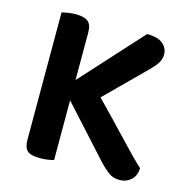

<svg xmlns="http://www.w3.org/2000/svg" viewBox="-95 -705 781 805"><g transform="rotate(15 295.5 -303.0)"><path d="M207 -260V-1Q198 2 181.5 4.5Q165 7 146 7Q108 7 92.5 -6.5Q77 -20 77 -54V-607Q85 -609 102.5 -612Q120 -615 137 -615Q173 -615 190 -602Q207 -589 207 -554V-348L447 -612Q495 -612 516.5 -593Q538 -574 538 -548Q538 -527 527.5 -510.5Q517 -494 496 -473L327 -305Q405 -225 464 -162Q523 -99 564 -61Q563 -28 542.5 -9.5Q522 9 493 9Q464 9 444 -6.5Q424 -22 405 -42Z"/></g></svg>

Font: Baloo Thambi 2 SemiBold
Style: Regular
Weight: 600
Designer: Aadarsh Rajan and Ek Type
Foundry: Ek Type
Version: Version 1.640;hotconv 1.0.111;makeotfexe 2.5.65597; ttfautoh